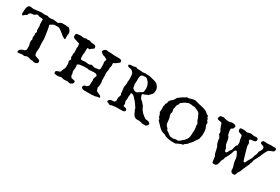

<svg xmlns="http://www.w3.org/2000/svg" viewBox="42 -1128 2658 1822"><g transform="rotate(30 1371.0 -217.0)"><path d="M256.8 -5.9Q251.5 -5.9 248 -4.4Q244.6 -2.9 241.5 -1.2Q238.3 0.5 234.9 2Q231.4 3.4 226.6 3.4Q221.2 3.4 216.1 1.7Q210.9 0 205.1 0Q193.8 2 184.6 3.9Q175.3 5.9 165.5 5.9H155.3Q153.3 3.4 153.1 1.7Q152.8 0 152.8 -2.4Q152.8 -6.8 154.3 -12Q155.8 -17.1 158.2 -20.5Q158.7 -21 160.4 -22.7Q162.1 -24.4 164.1 -26.1Q166 -27.8 168 -29.5Q169.9 -31.2 170.9 -32.2Q176.8 -37.1 182.1 -38.6Q187.5 -40 193.1 -41Q198.7 -42 204.6 -44.9Q210.4 -47.9 217.3 -55.7Q217.8 -56.6 219.2 -58.8Q220.7 -61 220.7 -61.5V-105.5Q216.8 -115.2 214.4 -126.5Q211.9 -137.7 211.9 -147.9V-152.8L217.3 -171.4Q217.3 -171.9 216.6 -173.8Q215.8 -175.8 214.6 -178.2Q213.4 -180.7 212.6 -182.9Q211.9 -185.1 211.9 -186V-195.3L215.3 -221.2Q215.3 -225.6 213.6 -228.8Q211.9 -231.9 211.9 -235.8L220.7 -253.4Q220.7 -254.4 217.8 -259.3Q214.8 -264.2 212.9 -265.1V-318.4L208.5 -327.6V-380.9Q208.5 -385.7 203.4 -387.5Q198.2 -389.2 191.2 -389.9Q184.1 -390.6 176.5 -390.6Q168.9 -390.6 164.6 -392.1Q163.6 -392.6 156.7 -395.8Q149.9 -398.9 144.5 -398.9Q138.7 -398.9 135 -396.5Q131.3 -394 127.9 -390.9Q124.5 -387.7 120.6 -384.8Q116.7 -381.8 111.3 -380.9Q110.4 -380.4 106.4 -379.9Q102.5 -379.4 98.1 -379.2Q93.8 -378.9 89.8 -378.4Q85.9 -377.9 85.4 -377.4Q84.5 -377.4 83 -377Q81.5 -376.5 80.1 -376L76.2 -375Q74.2 -373 69.6 -368.7Q64.9 -364.3 64.5 -363.3Q63.5 -361.8 62.5 -356.9Q61.5 -352.1 61.5 -351.6L55.2 -344.7L51.3 -343.8Q49.8 -343.3 48.3 -342.8Q46.9 -342.3 46.4 -342.3Q44.9 -341.3 42 -338.4Q39.1 -335.4 35.4 -332.3Q31.7 -329.1 28.8 -326.2Q25.9 -323.2 24.4 -321.8Q20 -321.8 16.8 -324.7Q13.7 -327.6 11.2 -330.1V-351.6Q11.2 -359.9 12 -373.3Q12.7 -386.7 15.9 -399.7Q19 -412.6 26.1 -422.1Q33.2 -431.6 46.4 -431.6L78.6 -427.2Q82 -427.2 87.4 -427.7Q92.8 -428.2 93.8 -428.2Q94.7 -428.2 99.6 -429.4Q104.5 -430.7 120.1 -430.7Q132.3 -432.1 144.5 -434.3Q156.7 -436.5 168.9 -436.5Q175.8 -436.5 182.1 -434.8Q188.5 -433.1 195.8 -433.1L225.6 -436.5H232.4Q235.8 -436.5 238.8 -435.5Q241.7 -434.6 244.1 -430.7H279.8Q280.3 -430.7 285.4 -431.9Q290.5 -433.1 291.5 -434.1H297.4Q300.3 -433.6 306.2 -432.9Q312 -432.1 317.6 -431.6Q323.2 -431.2 327.6 -430.9Q332 -430.7 333 -430.7L338.9 -428.2Q339.8 -427.7 340.8 -427.7Q341.8 -427.2 342.8 -427.2Q350.6 -427.2 356.2 -432.4Q361.8 -437.5 367.7 -439.9Q371.6 -440.9 378.4 -443.4Q385.3 -445.8 386.2 -445.8H430.2Q431.2 -444.8 434.6 -443.8Q438 -442.9 439.5 -442.9H460.4Q460.9 -442.9 462.6 -441.2Q464.4 -439.5 466.6 -437Q468.8 -434.6 470.9 -432.1Q473.1 -429.7 474.1 -428.2Q482.4 -418 485.8 -409.7Q489.3 -401.4 489.3 -386.7Q489.3 -385.7 488 -382.3Q486.8 -378.9 485.8 -377.4V-330.1Q485.8 -328.1 483.9 -327.9Q481.9 -327.6 480.5 -327.6Q477.5 -327.6 476.1 -327.9Q474.6 -328.1 471.2 -330.1L447.8 -344.7Q446.3 -346.2 441.7 -350.1Q437 -354 431.6 -358.4Q426.3 -362.8 421.4 -366.7Q416.5 -370.6 415 -371.6Q415 -372.6 411.1 -375Q407.2 -377.4 406.2 -377.4L394.5 -386.7Q393.1 -387.7 389.6 -389.2Q386.2 -390.6 383.1 -392.1Q379.9 -393.6 377.2 -394.5Q374.5 -395.5 374 -395.5H327.1Q326.2 -395 324.7 -394Q321.8 -392.1 321.3 -392.1Q318.8 -390.6 314.2 -388.2Q309.6 -385.7 304.9 -383.1Q300.3 -380.4 296.4 -377.9Q292.5 -375.5 291.5 -375Q289.1 -374 288.6 -372.6Q288.1 -371.1 288.1 -370.1V-363.3Q288.1 -361.8 289.6 -359.9Q290.5 -358.4 291.5 -357.4Q295.4 -339.4 298.1 -323Q300.8 -306.6 303.2 -289.1Q305.7 -271 308.6 -253.9Q311.5 -236.8 311.5 -218.8V-171.4Q312 -169.9 312.5 -164.8Q313 -159.7 313.5 -153.6Q314 -147.5 314.5 -142.1Q314.9 -136.7 314.9 -135.3L311.5 -93.8Q311.5 -89.8 311.8 -83.3Q312 -76.7 313.2 -70.1Q314.5 -63.5 316.9 -57.6Q319.3 -51.8 323.7 -49.8Q325.7 -49.3 330.8 -47.9Q335.9 -46.4 341.6 -44.4Q347.2 -42.5 352.1 -40.8Q356.9 -39.1 358.9 -38.1Q368.7 -34.7 373 -30.5Q377.4 -26.4 377.4 -16.1Q377.4 -8.8 374 -3.9Q370.6 1 365.2 3.9Q359.9 6.8 353.3 8.1Q346.7 9.3 340.3 9.3H333L323.7 3.4H300.8Q299.3 2.9 294.4 1.7Q289.6 0.5 283.9 -1.2Q278.3 -2.9 273.7 -4.2Q269 -5.4 268.1 -5.9Z M671.9 9.3Q660.6 9.3 651.4 5.9Q642.1 2.4 631.8 2.4L604 9.3Q594.2 9.3 584.7 8.5Q575.2 7.8 565.9 5.9Q559.6 4.9 558.6 -1Q557.6 -6.8 557.6 -13.7Q557.6 -21 564 -24.7Q570.3 -28.3 578.6 -30.8Q586.9 -33.2 594.7 -36.1Q602.5 -39.1 605 -44.9L610.8 -64.9Q611.3 -66.4 613 -69.8Q614.7 -73.2 616.9 -77.4Q619.1 -81.5 620.8 -85Q622.6 -88.4 622.6 -89.4Q625 -95.2 625.5 -100.6Q626 -106 626 -111.3V-140.1Q625.5 -147 622.8 -154.1Q620.1 -161.1 620.1 -168.9Q620.1 -173.3 621.6 -175.5Q623 -177.7 624.8 -179.4Q626.5 -181.2 627.9 -182.9Q629.4 -184.6 629.4 -187.5Q629.4 -191.4 627.9 -194.6Q626.5 -197.8 624.8 -201.2Q623 -204.6 621.6 -208Q620.1 -211.4 620.1 -215.3L622.6 -229L620.1 -245.6L626 -264.2L622.6 -310.1Q622.6 -315.4 624.3 -320.1Q626 -324.7 626 -330.1Q626 -337.9 623.5 -344.7Q621.1 -351.6 620.1 -359.9Q619.1 -359.9 616.9 -360.4Q614.7 -360.8 612.3 -361.3Q609.9 -361.8 607.7 -362.3Q605.5 -362.8 605 -363.3Q604.5 -363.3 602.3 -364Q600.1 -364.7 597.4 -365.7Q594.7 -366.7 592.5 -367.7Q590.3 -368.7 589.8 -369.1Q583.5 -371.1 575.7 -372.8Q567.9 -374.5 561.3 -377.4Q554.7 -380.4 550.3 -385.5Q545.9 -390.6 545.9 -399.4Q545.9 -403.8 546.1 -408.4Q546.4 -413.1 547.9 -417.5Q549.3 -421.9 552.2 -424.8Q555.2 -427.7 560.1 -428.2Q561 -428.2 565.7 -428.7Q570.3 -429.2 576.2 -429.7Q582 -430.2 587.6 -430.7Q593.3 -431.2 596.7 -431.6H602.5Q607.9 -431.6 612.1 -429.9Q616.2 -428.2 622.6 -428.2Q627 -428.2 629.9 -428.2Q632.8 -428.2 635.7 -428.7Q638.7 -429.2 641.8 -429.7Q645 -430.2 649.9 -431.6L658.2 -434.1L674.3 -430.7Q679.7 -430.7 683.1 -432.4Q686.5 -434.1 690.9 -434.1Q697.8 -434.1 704.1 -430.2Q710.4 -426.3 718.3 -424.8Q727.1 -424.3 736.3 -424.3Q745.6 -424.3 753.4 -422.1Q761.2 -419.9 766.4 -414.1Q771.5 -408.2 771.5 -396Q771.5 -392.1 768.1 -388.4Q764.6 -384.8 760.3 -381.8Q755.9 -378.9 751.2 -376.2Q746.6 -373.5 744.1 -371.6Q743.7 -370.6 738.8 -365.7Q733.9 -360.8 732.4 -359.9H731Q726.6 -359.9 723.4 -361.6Q720.2 -363.3 716.3 -363.3H714.8Q710.4 -360.8 709.7 -354Q709 -347.2 709 -344.7V-309.1Q709 -308.6 708.5 -305.7Q708 -302.7 707.5 -299.1Q707 -295.4 706.5 -292.5Q706.1 -289.6 705.6 -289.1V-270.5Q705.6 -265.1 705.8 -259Q706.1 -252.9 707.5 -247.6Q709 -242.2 711.9 -238.5Q714.8 -234.9 720.7 -234.9L763.2 -238.3Q770 -238.3 774.7 -236.6Q779.3 -234.9 789.1 -234.9H796.9Q801.3 -234.9 804.7 -235.4Q808.1 -235.8 813.5 -238.3Q814.5 -238.3 818.4 -240.7Q822.3 -243.2 826.2 -244.1Q831.1 -244.1 834.7 -242.7Q838.4 -241.2 842 -239.5Q845.7 -237.8 849.6 -236.3Q853.5 -234.9 859.4 -234.9H872.6Q873 -234.9 875.5 -235.4Q877.9 -235.8 880.4 -236.6Q882.8 -237.3 884.8 -237.8Q886.7 -238.3 887.2 -238.3Q892.1 -238.8 897.2 -238.8Q902.3 -238.8 906.7 -240.2Q911.1 -241.7 914.1 -245.4Q917 -249 917.5 -255.9V-306.6Q917.5 -307.6 915.8 -314.7Q914.1 -321.8 914.1 -326.2Q914.1 -332.5 917.5 -338.9Q920.9 -345.2 920.9 -355Q920.9 -356.9 920.4 -357.9Q919.9 -358.9 917.5 -359.9L887.2 -375Q886.2 -375 879.9 -376Q873.5 -377 872.6 -377.4Q872.6 -377.4 870.4 -379.2Q868.2 -380.9 865.2 -383.5Q862.3 -386.2 859.4 -388.7Q856.4 -391.1 855 -392.6Q851.6 -395 848.6 -398.2Q845.7 -401.4 845.7 -405.3V-407.2Q847.2 -412.1 850.8 -417Q854.5 -421.9 859.1 -425.8Q863.8 -429.7 869.1 -432.4Q874.5 -435.1 879.4 -435.1Q880.4 -435.1 881.3 -434.8Q882.3 -434.6 883.8 -434.6Q885.3 -434.1 887.2 -434.1Q888.2 -434.1 891.8 -432.9Q895.5 -431.6 896.5 -431.6H929.2Q930.7 -431.2 936.3 -430.7Q941.9 -430.2 948.5 -429.7Q955.1 -429.2 960.9 -428.7Q966.8 -428.2 968.3 -428.2H1014.6Q1020.5 -427.7 1026.9 -427.2Q1033.2 -426.8 1038.6 -424.8Q1043.9 -422.9 1047.4 -418.7Q1050.8 -414.6 1050.8 -407.2Q1050.8 -399.4 1048.1 -396Q1045.4 -392.6 1040 -389.6L1035.6 -386.7Q1035.2 -386.2 1031.7 -383.5Q1028.3 -380.9 1024.2 -377.7Q1020 -374.5 1016.6 -372.1Q1013.2 -369.6 1012.2 -369.1Q1009.3 -366.7 1005.6 -365.7Q1002 -364.7 998.8 -363.3Q995.6 -361.8 993.7 -359.1Q991.7 -356.4 991.7 -351.6Q991.7 -347.2 993.2 -343.3Q994.6 -339.4 994.6 -333Q994.1 -331.5 993.7 -328.9Q993.2 -326.2 992.7 -323.5Q992.2 -320.8 991.9 -318.6Q991.7 -316.4 991.7 -315.9Q991.7 -314.9 990 -312.5Q988.3 -310.1 988.3 -309.1V-279.8Q988.3 -278.8 987.1 -274.4Q985.8 -270 984.9 -266.1Q983.9 -258.3 983.2 -253.4Q982.4 -248.5 982.4 -240.7V-231.4Q982.4 -230.5 983.6 -225.6Q984.9 -220.7 984.9 -219.7V-164.1Q985.8 -162.6 987.1 -157.7Q988.3 -152.8 988.3 -151.9Q989.3 -145 989.3 -139.2Q989.3 -133.3 989.3 -126.5Q989.3 -118.2 988.5 -109.1Q987.8 -100.1 982.4 -83.5Q982.9 -82.5 983.9 -80.6L984.9 -77.6Q986.3 -75.7 987.3 -72.5Q988.3 -69.3 988.3 -68.4L991.7 -53.2Q992.7 -52.7 996.1 -51.3Q999.5 -49.8 1003.2 -47.9Q1006.8 -45.9 1010.5 -44.2Q1014.2 -42.5 1015.6 -41.5Q1019.5 -40 1025.1 -37.8Q1030.8 -35.6 1035.9 -32.5Q1041 -29.3 1044.7 -24.9Q1048.3 -20.5 1048.3 -14.2Q1048.3 -13.2 1047.9 -11.7Q1047.4 -10.3 1044.9 -9.3H1039.1Q1032.2 -9.3 1026.9 -8.1Q1021.5 -6.8 1016.8 -5.4Q1012.2 -3.9 1006.8 -2.4Q1001.5 -1 994.6 0H982.4L973.1 2.4H881.3Q877.4 2.4 872.3 1Q867.2 -0.5 862.5 -3.2Q857.9 -5.9 854.7 -9.5Q851.6 -13.2 851.6 -17.6Q851.6 -24.4 856.9 -32Q862.3 -39.6 869.1 -41.5Q869.6 -41.5 872.6 -42Q875.5 -42.5 878.7 -43Q881.8 -43.5 884.3 -43.9Q886.7 -44.4 887.2 -44.9Q887.7 -44.9 889.6 -46.9Q891.6 -48.8 894 -51Q896.5 -53.2 898.7 -55.9Q900.9 -58.6 902.3 -60.1Q906.7 -64.5 906.7 -71.8L905.8 -83.5L908.2 -117.2Q908.2 -122.6 907 -126.7Q905.8 -130.9 905.8 -135.3Q905.8 -140.1 907.5 -145.3Q909.2 -150.4 911.4 -155.8Q913.6 -161.1 915.5 -166.3Q917.5 -171.4 917.5 -175.8Q917.5 -181.2 911.6 -185.3Q905.8 -189.5 901.4 -191.9L878.9 -193.4L824.7 -189.9Q821.3 -189.9 818.4 -190.4Q815.4 -190.9 813.5 -193.4H774.9L724.1 -187.5Q722.7 -187 720.2 -185.8Q717.8 -184.6 714.8 -183.1Q711.9 -181.6 709.5 -180.2Q707 -178.7 705.6 -178.2Q703.6 -177.2 703.4 -176Q703.1 -174.8 703.1 -172.4Q703.1 -165.5 704.8 -160.4Q706.5 -155.3 706.5 -145.5L703.1 -109.9V-98.1Q703.1 -97.2 704.1 -94.2Q705.1 -91.3 706.3 -87.9Q707.5 -84.5 708.3 -81.3Q709 -78.1 709 -77.6V-62.5Q709.5 -62 710.4 -59.6Q711.4 -57.1 712.9 -54.4Q714.4 -51.8 715.8 -49.1Q717.3 -46.4 718.3 -44.9Q719.2 -43.5 721.2 -41.3Q723.1 -39.1 724.1 -39.1L756.3 -32.7Q758.3 -32.7 761.5 -29.3Q764.6 -25.9 765.6 -23.4V-21Q765.6 -20 765.9 -18.8Q766.1 -17.6 766.1 -17.1Q766.1 -10.3 762.5 -4.9Q758.8 0.5 752.9 4.4Q747.1 8.3 740 10.5Q732.9 12.7 726.6 12.7L706.5 5.9Z M1125.5 -21Q1125.5 -22 1127.9 -26.4Q1130.4 -30.8 1131.3 -32.2Q1138.2 -41 1149.9 -44.7Q1161.6 -48.3 1172.9 -48.3Q1176.3 -48.3 1179 -48.3Q1181.6 -48.3 1184.6 -47.4Q1189.9 -51.3 1193.6 -56.6Q1197.3 -62 1199.7 -68.4Q1199.2 -70.3 1198.7 -75Q1198.2 -79.6 1198.2 -85.4Q1198.2 -90.8 1198.7 -95.9Q1199.2 -101.1 1199.7 -103Q1200.7 -110.8 1204.6 -117.2Q1208.5 -123.5 1208.5 -131.8V-136.2L1202.6 -147.9V-162.1Q1201.2 -175.3 1198.7 -188.7Q1196.3 -202.1 1196.3 -216.3L1202.6 -252L1201.7 -270.5Q1201.7 -272.5 1201.7 -274.7Q1201.7 -276.9 1202.6 -278.8Q1203.6 -286.6 1204.3 -294.4Q1205.1 -302.2 1205.1 -310.1Q1205.1 -317.9 1204.3 -325.4Q1203.6 -333 1202.6 -341.3Q1201.7 -346.7 1201.9 -352.8Q1202.1 -358.9 1199.7 -364.3Q1195.8 -371.6 1190.4 -378.2Q1185.1 -384.8 1178.7 -389.6Q1172.9 -394.5 1166 -395.8Q1159.2 -397 1152.1 -397.7Q1145 -398.4 1138.9 -400.9Q1132.8 -403.3 1128.9 -410.6Q1128.4 -411.1 1128.4 -412.1Q1127.9 -412.6 1127.9 -414.1Q1127.9 -418.5 1130.6 -421.1Q1133.3 -423.8 1137 -425.3Q1140.6 -426.8 1145 -427.2Q1149.4 -427.7 1152.3 -428.2H1172.9Q1179.7 -429.2 1187.3 -432.1Q1194.8 -435.1 1202.6 -435.1Q1203.6 -435.1 1206.1 -435.1Q1208.5 -435.1 1208.5 -434.1Q1209 -434.1 1213.9 -431.2Q1218.8 -428.2 1220.2 -428.2H1240.2L1272.5 -425.8Q1273.4 -424.8 1276.6 -424.8Q1279.8 -424.8 1280.8 -424.8Q1288.6 -424.8 1293.7 -426.5Q1298.8 -428.2 1307.1 -428.2Q1324.7 -428.2 1343.3 -426.8Q1361.8 -425.3 1379.9 -419.9Q1391.6 -416.5 1402.3 -414.3Q1413.1 -412.1 1422.6 -408.9Q1432.1 -405.8 1440.7 -400.1Q1449.2 -394.5 1456.5 -384.3Q1462.4 -375.5 1466.1 -369.9Q1469.7 -364.3 1471.7 -358.6Q1473.6 -353 1474.1 -345.9Q1474.6 -338.9 1474.6 -327.6Q1474.6 -317.9 1471.9 -308.8Q1469.2 -299.8 1461.9 -292.5Q1460.4 -291 1456.5 -286.6Q1452.6 -282.2 1447.8 -277.6Q1442.9 -272.9 1438.7 -268.6Q1434.6 -264.2 1433.1 -262.7Q1431.2 -262.7 1426.5 -261.7Q1421.9 -260.7 1421.4 -259.3Q1420.4 -258.8 1416.7 -257.1Q1413.1 -255.4 1408.9 -253.7Q1404.8 -252 1401.4 -250.2Q1397.9 -248.5 1397.5 -248.5Q1395 -247.6 1391.8 -247.1Q1388.7 -246.6 1385.7 -245.8Q1382.8 -245.1 1380.9 -243.4Q1378.9 -241.7 1378.9 -238.3Q1378.9 -231.9 1380.9 -224.9Q1382.8 -217.8 1386 -211.2Q1389.2 -204.6 1393.6 -198.7Q1397.9 -192.9 1402.8 -189.5Q1403.8 -188.5 1407.5 -185.8Q1411.1 -183.1 1412.1 -183.1L1415 -179.7Q1416 -179.2 1419.7 -174.1Q1423.3 -168.9 1424.8 -168Q1424.8 -168 1426.8 -165.8Q1428.7 -163.6 1431.2 -161.1Q1433.6 -158.7 1435.8 -156.2Q1438 -153.8 1439 -152.8Q1439.5 -151.9 1441.9 -146.7Q1444.3 -141.6 1447.3 -135.7Q1450.2 -129.9 1452.9 -124.8Q1455.6 -119.6 1456.5 -118.2Q1457 -117.2 1459.5 -113.8Q1461.9 -110.4 1465.1 -106Q1468.3 -101.6 1471.7 -97.4Q1475.1 -93.3 1477.1 -91.3Q1482.4 -85 1488.3 -80.6Q1494.1 -76.2 1500.5 -70.8L1524.4 -53.2L1554.7 -49.8Q1556.6 -49.3 1561 -47.4Q1565.4 -45.4 1569.6 -42.2Q1573.7 -39.1 1576.9 -35.4Q1580.1 -31.7 1580.1 -27.8Q1580.1 -25.9 1577.6 -21.2Q1575.2 -16.6 1571.5 -12Q1567.9 -7.3 1563.7 -3.7Q1559.6 0 1556.2 0H1515.6Q1510.3 -4.4 1500 -6.3Q1489.7 -8.3 1482.9 -9.3H1447.3Q1427.7 -16.1 1418.5 -29.5Q1409.2 -43 1402.8 -61.5Q1402.8 -62.5 1401.1 -66.2Q1399.4 -69.8 1394 -76.7L1390.6 -91.3Q1390.6 -92.3 1389.9 -94.2Q1389.2 -96.2 1388.2 -97.2Q1385.3 -101.6 1380.1 -109.1Q1375 -116.7 1369.9 -124.5Q1364.7 -132.3 1360.6 -137.9Q1356.4 -143.6 1356 -144.5L1320.8 -183.1Q1314 -189.9 1305.2 -194.3Q1296.4 -198.7 1287.6 -198.7Q1285.6 -198.7 1284.2 -198.2Q1282.7 -197.8 1281.7 -195.3Q1281.7 -193.8 1282.2 -191.2Q1282.7 -188.5 1282.7 -185.1Q1282.7 -181.6 1282.2 -178.7Q1281.7 -175.8 1281.7 -174.8L1279.3 -162.1V-127.4Q1279.3 -126.5 1278.1 -121.1Q1276.9 -115.7 1275.9 -113.3Q1275.9 -103 1278.6 -96.4Q1281.2 -89.8 1285.2 -80.1L1281.7 -64.9Q1281.7 -56.2 1288.3 -54.2Q1294.9 -52.2 1302.5 -51.3Q1310.1 -50.3 1316.7 -46.4Q1323.2 -42.5 1323.2 -30.3Q1323.2 -22.9 1319.1 -19.3Q1314.9 -15.6 1309.1 -14.2Q1303.2 -12.7 1296.6 -12.5Q1290 -12.2 1285.2 -11.7H1228.5Q1226.1 -11.2 1219.5 -10.5Q1212.9 -9.8 1205.3 -9Q1197.8 -8.3 1190.9 -7.3Q1184.1 -6.3 1181.2 -5.9Q1175.8 -2 1173.1 -1Q1170.4 0 1166 0Q1158.2 0 1153.6 -2.9Q1148.9 -5.9 1143.1 -9.3Q1142.6 -9.3 1138.7 -10Q1134.8 -10.7 1133.8 -11.7Q1131.8 -13.2 1128.7 -16.8Q1125.5 -20.5 1125.5 -21ZM1270 -292.5Q1271 -291 1271.7 -286.1Q1272.5 -281.2 1272.5 -280.3Q1273.9 -275.9 1274.4 -270.5Q1274.9 -265.1 1275.9 -259.8Q1276.9 -254.4 1278.8 -250Q1280.8 -245.6 1285.2 -242.7Q1293.9 -235.8 1301 -233.2Q1308.1 -230.5 1320.8 -230.5Q1321.8 -230.5 1325 -231.7Q1328.1 -232.9 1329.1 -232.9L1356 -251Q1358.9 -252.9 1363.3 -254.6Q1367.7 -256.3 1371.6 -258.8Q1375.5 -261.2 1378.7 -264.2Q1381.8 -267.1 1382.3 -271Q1382.3 -272 1382.8 -275.9Q1383.3 -279.8 1383.8 -284.4Q1384.3 -289.1 1384.8 -293.9Q1385.3 -298.8 1385.7 -301.8V-305.2Q1385.7 -327.1 1377.7 -348.1Q1369.6 -369.1 1352.5 -384.3Q1347.2 -389.6 1341.6 -394.3Q1335.9 -398.9 1327.6 -398.9H1320.8L1291 -396Q1278.3 -387.2 1275.4 -375.7Q1272.5 -364.3 1272.5 -349.6V-313.5Q1272.5 -312 1271.7 -305.4Q1271 -298.8 1270 -295.4Z M1640.6 -105.5Q1640.6 -108.9 1639.6 -114.3Q1638.7 -119.6 1638.2 -121.6Q1637.2 -123 1633.3 -126.2Q1629.4 -129.4 1628.9 -129.9Q1626.5 -133.8 1625.2 -139.2Q1624 -144.5 1623 -148.4Q1622.1 -151.9 1619.9 -158.4Q1617.7 -165 1616.7 -166.5Q1616.7 -167.5 1614.3 -171.1Q1611.8 -174.8 1610.8 -175.8L1608.4 -180.7Q1608.4 -182.1 1609.6 -187Q1610.8 -191.9 1610.8 -192.4Q1610.8 -194.8 1611.3 -202.1Q1611.8 -209.5 1611.8 -217.8Q1611.8 -226.1 1611.3 -233.2Q1610.8 -240.2 1610.8 -243.2L1614.3 -252.4Q1614.3 -252.9 1614.5 -256.1Q1614.7 -259.3 1615.2 -262.9Q1615.7 -266.6 1616.2 -269.8Q1616.7 -272.9 1616.7 -273.9Q1617.7 -275.9 1622.1 -281.2Q1626.5 -286.6 1628.9 -289.1Q1628.9 -289.6 1627.4 -292.7Q1626 -295.9 1626 -297.4Q1625.5 -297.4 1625.5 -297.9V-298.8L1626 -300.8Q1629.9 -307.6 1635.3 -316.2Q1640.6 -324.7 1647.5 -330.1Q1652.8 -335 1658 -338.6Q1663.1 -342.3 1667.5 -348.1Q1671.9 -353.5 1675 -360.6Q1678.2 -367.7 1682.6 -374Q1682.6 -375 1683.6 -376Q1684.6 -377 1685.5 -377.4Q1696.3 -385.3 1707.5 -394.3Q1718.8 -403.3 1730 -409.7Q1730.5 -410.2 1733.2 -411.6Q1735.8 -413.1 1739 -414.6Q1742.2 -416 1744.6 -417.2Q1747.1 -418.5 1748 -418.9L1759.8 -428.2Q1761.2 -428.7 1765.6 -429Q1770 -429.2 1774.9 -429.7Q1779.8 -430.2 1784.2 -430.4Q1788.6 -430.7 1790 -430.7Q1790.5 -431.2 1792.5 -432.1Q1794.4 -433.1 1796.9 -434.1Q1799.3 -435.1 1801.5 -435.8Q1803.7 -436.5 1804.2 -436.5Q1812.5 -439 1823 -441.2Q1833.5 -443.4 1842.3 -443.4Q1854.5 -443.4 1866.5 -438.7Q1878.4 -434.1 1890.6 -431.6Q1903.8 -428.7 1917 -426Q1930.2 -423.3 1943.1 -419.9Q1956.1 -416.5 1968.3 -411.4Q1980.5 -406.2 1992.2 -397.9Q1992.7 -397.5 1994.6 -395.3Q1996.6 -393.1 1999 -390.6Q2001.5 -388.2 2003.9 -386Q2006.3 -383.8 2007.3 -383.3Q2007.8 -382.8 2012.9 -381.8Q2018.1 -380.9 2019 -380.9Q2021 -379.4 2022 -376.7Q2022.9 -374 2023.7 -370.8Q2024.4 -367.7 2025.1 -364.7Q2025.9 -361.8 2027.3 -359.9Q2027.8 -359.4 2029.1 -357.4Q2030.3 -355.5 2032 -353.5Q2033.7 -351.6 2034.9 -349.9Q2036.1 -348.1 2036.6 -348.1L2039.1 -333Q2040.5 -330.6 2045.2 -326.2Q2049.8 -321.8 2051.3 -320.8V-293.9Q2051.3 -290.5 2053.5 -285.6Q2055.7 -280.8 2058.1 -275.4Q2060.5 -270 2063 -264.6Q2065.4 -259.3 2066.4 -254.9Q2067.9 -247.6 2068.4 -242.2Q2068.8 -236.8 2069.3 -231.7Q2069.8 -226.6 2069.8 -221.2Q2069.8 -215.8 2069.8 -208.5V-189.9Q2069.8 -189 2068.4 -182.4Q2066.9 -175.8 2066.4 -172.4Q2065.4 -169.4 2064.5 -165Q2063.5 -160.6 2062.7 -156.2Q2062 -151.9 2061.3 -148.7Q2060.5 -145.5 2060.5 -145.5Q2059.6 -144 2056.6 -139.6Q2053.7 -135.3 2050 -130.1Q2046.4 -125 2043.2 -120.8Q2040 -116.7 2039.1 -115.7Q2039.1 -115.2 2037.4 -112.3Q2035.6 -109.4 2033.7 -105.7Q2031.7 -102.1 2029.8 -98.9Q2027.8 -95.7 2027.3 -94.7Q2021 -85.9 2012.9 -78.4Q2004.9 -70.8 1998 -62.5Q1993.7 -56.6 1992.2 -54.2Q1990.7 -51.8 1985.8 -47.4Q1979 -42 1973.1 -39.1Q1967.3 -36.1 1961.4 -29.8Q1961.4 -28.8 1959.5 -24.9Q1957.5 -21 1956.5 -21Q1955.6 -20.5 1953.1 -20Q1950.7 -19.5 1947.5 -19Q1944.3 -18.6 1941.7 -18.3Q1939 -18.1 1938 -17.6Q1935.1 -16.1 1927.5 -12.9Q1919.9 -9.8 1911.4 -6.1Q1902.8 -2.4 1895.3 1.2Q1887.7 4.9 1884.8 6.8H1856Q1813 6.8 1771.5 -8.3L1765.6 -11.7Q1764.6 -13.2 1763.2 -14.6Q1760.3 -17.6 1759.8 -17.6Q1759.3 -18.1 1757.1 -18.6Q1754.9 -19 1752.4 -19.5Q1750 -20 1747.6 -20.5Q1745.1 -21 1744.6 -21Q1727.1 -24.9 1713.1 -34.2Q1699.2 -43.5 1687.5 -55.2Q1675.8 -66.9 1664.6 -79.8Q1653.3 -92.8 1640.6 -104ZM1753.9 -76.7Q1752.9 -75.2 1752.9 -72.8Q1752.9 -68.8 1755.6 -65.9Q1758.3 -63 1761.7 -60.8Q1765.1 -58.6 1768.8 -56.6Q1772.5 -54.7 1774.9 -53.2Q1779.8 -49.3 1784.9 -44.7Q1790 -40 1795.7 -35.9Q1801.3 -31.7 1807.1 -29.1Q1813 -26.4 1820.3 -26.4Q1825.7 -25.4 1830.6 -24.9Q1835.4 -24.4 1840.8 -24.4Q1845.2 -24.4 1849.4 -24.9Q1853.5 -25.4 1857.4 -26.4L1866.7 -29.8L1880.4 -30.3L1894 -29.8Q1895 -30.3 1896.5 -30.8Q1898.4 -31.2 1899.9 -32.7Q1901.4 -33.7 1903.8 -34.9Q1906.2 -36.1 1908.7 -37.6Q1911.1 -39.6 1914.1 -41.5Q1915 -42 1917.7 -44.7Q1920.4 -47.4 1923.3 -50.3Q1926.3 -53.2 1928.7 -55.9Q1931.2 -58.6 1932.1 -59.1L1941.4 -64.9Q1944.8 -68.4 1950.2 -74.5Q1955.6 -80.6 1960.4 -87.6Q1965.3 -94.7 1969 -101.6Q1972.7 -108.4 1973.1 -113.3Q1973.6 -114.7 1974.4 -117.7Q1975.1 -120.6 1975.6 -124Q1976.1 -127.4 1976.3 -130.1Q1976.6 -132.8 1976.6 -133.3Q1979.5 -161.1 1979.5 -187.5Q1979.5 -208.5 1976.6 -229Q1974.6 -231.9 1974.4 -235.4Q1974.1 -238.8 1974.1 -242.7V-254.4Q1974.1 -259.3 1973.1 -261.7Q1972.7 -267.6 1968.3 -272.2Q1963.9 -276.9 1961.4 -282.2Q1957.5 -291 1955.3 -298.6Q1953.1 -306.2 1949.7 -314.9Q1949.2 -315.9 1948.7 -317.4Q1948.2 -318.8 1947.3 -320.8L1938 -336.4Q1938 -336.9 1937 -341.8Q1936 -346.7 1935.5 -348.1Q1925.3 -362.3 1909.9 -369.4Q1894.5 -376.5 1878.9 -383.3Q1877.4 -384.3 1873.8 -385.3Q1870.1 -386.2 1869.6 -386.2H1849.1L1834 -389.6H1804.2L1786.6 -380.9Q1781.2 -378.4 1777.3 -377.9Q1773.4 -377.4 1769 -374Q1760.7 -368.7 1752.9 -362.5Q1745.1 -356.4 1735.8 -350.6Q1735.4 -350.6 1735.1 -350.1Q1734.9 -349.6 1733.9 -349.1Q1732.9 -348.6 1732.4 -348.1Q1732.4 -347.2 1732.2 -345Q1731.9 -342.8 1731.4 -340.3Q1731 -337.9 1730.7 -335.7Q1730.5 -333.5 1730 -333L1724.1 -327.1Q1722.7 -325.2 1720.9 -321.5Q1719.2 -317.9 1717.3 -314.2Q1715.3 -310.5 1714.1 -307.4Q1712.9 -304.2 1712.4 -303.2V-289.1Q1711.9 -288.1 1710.9 -285.2Q1710 -282.2 1709 -279.3Q1708 -276.4 1707.3 -273.7Q1706.5 -271 1706.5 -270.5V-266.1L1712.4 -237.3Q1712.4 -231.9 1709.5 -228.3Q1706.5 -224.6 1706.5 -218.8Q1706.5 -203.1 1711.4 -191.7Q1716.3 -180.2 1718.3 -166.5L1724.1 -113.3L1730 -104Q1730.5 -103.5 1731.4 -100.6Q1731.9 -99.1 1732.4 -98.1Z M2272.9 -76.2Q2262.7 -91.3 2259.3 -105.5Q2255.9 -119.6 2253.4 -133.5Q2251 -147.5 2247.1 -160.9Q2243.2 -174.3 2232.4 -188.5L2223.1 -227.1V-245.1Q2223.1 -245.1 2221.7 -247.8Q2220.2 -250.5 2218.3 -253.9Q2216.3 -257.3 2214.4 -260.5Q2212.4 -263.7 2211.4 -265.1L2202.1 -276.9V-300.8Q2202.1 -302.2 2200.4 -305.4Q2198.7 -308.6 2196.8 -312Q2194.8 -315.4 2193.1 -318.4Q2191.4 -321.3 2191.4 -321.8Q2184.1 -333 2180.7 -347.2Q2177.2 -361.3 2171.9 -372.6Q2169.4 -378.4 2167.2 -381.6Q2165 -384.8 2161.1 -386.2Q2157.2 -387.7 2150.9 -388.4Q2144.5 -389.2 2133.8 -391.1Q2127 -392.1 2121.6 -395Q2116.2 -397.9 2116.2 -404.8Q2116.2 -414.6 2120.1 -421.1Q2124 -427.7 2127.9 -434.1L2152.3 -438.5H2161.6Q2174.8 -434.1 2189.5 -431.2Q2204.1 -428.2 2218.3 -428.2Q2229.5 -428.2 2238.5 -431.6Q2247.6 -435.1 2257.8 -435.1Q2259.3 -435.1 2262.7 -434.8Q2266.1 -434.6 2270.3 -434.1Q2274.4 -433.6 2277.6 -433.1Q2280.8 -432.6 2281.7 -432.6Q2286.6 -428.7 2293 -426.5Q2299.3 -424.3 2299.3 -417.5Q2299.3 -411.6 2297.1 -404.5Q2294.9 -397.5 2291 -392.1Q2287.6 -388.2 2280 -384.5Q2272.5 -380.9 2270.5 -377.4L2271.5 -362.3Q2272 -356.9 2273.2 -349.4Q2274.4 -341.8 2275.9 -334.5Q2277.3 -327.1 2278.8 -320.6Q2280.3 -314 2281.7 -311L2291.5 -300.8Q2295.9 -292 2298.1 -282.2Q2300.3 -272.5 2302 -262.5Q2303.7 -252.4 2304.9 -242.4Q2306.2 -232.4 2308.6 -223.6L2323.7 -196.8Q2325.2 -193.4 2326.2 -187.3Q2327.1 -181.2 2328.6 -175.3Q2330.1 -169.4 2332.8 -165.3Q2335.4 -161.1 2340.8 -161.1Q2346.2 -161.1 2350.1 -165.3Q2354 -169.4 2357.2 -175Q2360.4 -180.7 2362.5 -186.3Q2364.7 -191.9 2366.2 -194.3Q2366.2 -195.3 2370.1 -199Q2374 -202.6 2375.5 -203.6Q2381.3 -210.9 2383.5 -220.9Q2385.7 -231 2387.9 -241Q2390.1 -251 2393.8 -259.8Q2397.5 -268.6 2407.2 -274.4L2408.2 -293.9Q2408.2 -297.9 2407.7 -305.2Q2407.2 -312.5 2407.2 -313.5L2401.4 -327.6Q2399.4 -333 2399.2 -338.4Q2398.9 -343.8 2397.9 -350.6Q2397.5 -355 2396.7 -360.4Q2396 -365.7 2394.5 -370.1Q2390.6 -378.9 2384 -381.1Q2377.4 -383.3 2370.1 -385Q2362.8 -386.7 2356 -390.6Q2349.1 -394.5 2344.7 -407.2V-411.6Q2344.7 -416 2345.7 -421.1Q2346.7 -426.3 2349.1 -427.2Q2354.5 -430.7 2363.3 -431.2Q2372.1 -431.6 2380.4 -431.6H2395.5Q2396 -431.6 2399.4 -430.7Q2402.8 -429.7 2407.2 -428.7Q2411.6 -427.7 2416 -426.8Q2420.4 -425.8 2423.3 -425.8L2460.4 -435.1L2500.5 -428.2Q2504.9 -428.2 2509 -429.9Q2513.2 -431.6 2519 -431.6Q2530.3 -431.6 2536.9 -426.8Q2543.5 -421.9 2543.5 -409.7Q2543.5 -397.5 2535.6 -393.1Q2527.8 -388.7 2517.1 -387Q2506.3 -385.3 2495.1 -384.3Q2483.9 -383.3 2477.5 -377.4V-370.6Q2477.5 -365.7 2479.2 -362.8Q2481 -359.9 2483.2 -357.2Q2485.4 -354.5 2487.3 -351.3Q2489.3 -348.1 2490.2 -342.8V-313.5Q2490.2 -311.5 2493.4 -300.3Q2496.6 -289.1 2501 -273.4Q2505.4 -257.8 2510.5 -239.7Q2515.6 -221.7 2520.3 -206.5Q2524.9 -191.4 2528.1 -181.2Q2531.2 -170.9 2531.7 -170.4Q2534.2 -168 2535.6 -167.7Q2537.1 -167.5 2539.1 -167.5Q2542.5 -167.5 2544.7 -167.7Q2546.9 -168 2550.3 -170.4Q2550.3 -171.4 2551 -173.3Q2551.8 -175.3 2552.7 -177.2Q2556.2 -186.5 2561.3 -195.6Q2566.4 -204.6 2572 -213.6Q2577.6 -222.7 2582.5 -231.4Q2587.4 -240.2 2590.8 -250Q2591.3 -250.5 2591.6 -252.9Q2591.8 -255.4 2592.3 -257.8Q2592.8 -260.3 2593 -262.5Q2593.3 -264.6 2593.3 -265.1Q2597.7 -276.4 2601.3 -283.7Q2605 -291 2607.4 -300.8L2610.4 -321.8Q2613.3 -327.1 2616.9 -332.5Q2620.6 -337.9 2624 -343.5Q2627.4 -349.1 2629.9 -355.2Q2632.3 -361.3 2632.3 -368.2Q2631.3 -378.9 2626 -384Q2620.6 -389.2 2613.5 -391.8Q2606.4 -394.5 2599.4 -396.5Q2592.3 -398.4 2588.9 -402.8L2586.4 -413.1Q2586.4 -420.9 2594.2 -428.2Q2594.7 -430.2 2597.4 -431.4Q2600.1 -432.6 2610.8 -432.6Q2614.7 -432.6 2617.2 -432.6Q2619.6 -432.6 2622.3 -432.4Q2625 -432.1 2628.2 -431.6Q2631.3 -431.2 2636.2 -430.7Q2651.9 -430.7 2662.4 -431.9Q2672.9 -433.1 2682.6 -434.1Q2685.1 -434.1 2691.4 -433.3Q2697.8 -432.6 2698.7 -432.6L2723.1 -433.1Q2731.9 -433.1 2734.4 -430.7Q2736.3 -428.2 2738.8 -427.7Q2741.2 -427.2 2741.7 -423.8V-418.9Q2741.7 -410.2 2739.5 -405.3Q2737.3 -400.4 2735.4 -397.9Q2731.9 -394.5 2724.1 -391.6Q2716.3 -388.7 2707.5 -385.5Q2698.7 -382.3 2690.9 -378.2Q2683.1 -374 2679.2 -367.7Q2669.9 -354 2663.8 -341.3Q2657.7 -328.6 2652.3 -315.9Q2647 -303.2 2641.6 -290.5Q2636.2 -277.8 2628.9 -264.2Q2624.5 -256.3 2620.4 -249Q2616.2 -241.7 2612.8 -234.4Q2609.4 -227.1 2607.2 -219Q2605 -210.9 2605 -201.2L2598.1 -192.4Q2598.1 -189.5 2597.2 -184.8Q2596.2 -180.2 2594.7 -175Q2593.3 -169.9 2591.3 -165.8Q2589.4 -161.6 2587.4 -159.7L2580.6 -142.6L2565.4 -110.8Q2561 -101.1 2558.8 -94.5Q2556.6 -87.9 2554.4 -82Q2552.2 -76.2 2549.1 -69.8Q2545.9 -63.5 2539.1 -54.7Q2534.2 -47.4 2532.7 -40.3Q2531.2 -33.2 2529.1 -27.8Q2526.9 -22.5 2522 -19.3Q2517.1 -16.1 2506.3 -16.1Q2497.6 -16.1 2493.4 -17.6Q2489.3 -19 2486.6 -22Q2483.9 -24.9 2481.7 -29.3Q2479.5 -33.7 2475.1 -39.6Q2476.1 -43 2476.1 -46.1Q2476.1 -49.3 2476.1 -52.2Q2476.1 -63 2473.6 -72.5Q2471.2 -82 2468 -91.3Q2464.8 -100.6 2461.9 -110.1Q2459 -119.6 2458 -129.9L2454.6 -164.6Q2453.6 -169.4 2450 -179.4Q2446.3 -189.5 2441.4 -199.5Q2436.5 -209.5 2431.4 -217Q2426.3 -224.6 2422.9 -224.6Q2417.5 -224.6 2413.1 -221.7Q2408.7 -218.8 2407.2 -215.3Q2407.2 -214.8 2406.2 -212.6Q2405.3 -210.4 2404.1 -208Q2402.8 -205.6 2402.1 -203.4Q2401.4 -201.2 2401.4 -200.2Q2396 -179.2 2387.9 -163.6Q2379.9 -147.9 2371.1 -129.9L2362.8 -117.2Q2362.8 -116.7 2361.8 -114Q2360.8 -111.3 2360.4 -110.8Q2360.4 -109.9 2359.9 -106.9Q2359.4 -104 2358.6 -100.6Q2357.9 -97.2 2357.2 -94Q2356.4 -90.8 2356 -90.3Q2356 -89.4 2352.1 -84.5Q2348.1 -79.6 2347.7 -78.6Q2343.3 -68.4 2341.6 -55.9Q2339.8 -43.5 2336.2 -32.7Q2332.5 -22 2324.7 -14.9Q2316.9 -7.8 2300.3 -7.8Q2292.5 -7.8 2286.9 -9.8Q2281.2 -11.7 2279.8 -22.9Z"/></g></svg>

Font: IM FELL English SC
Style: Regular
Weight: 400
Designer: Igino Marini
Foundry: Igino Marini
Version: 3.00